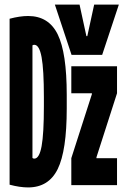

<svg xmlns="http://www.w3.org/2000/svg" viewBox="-20 -810 540 840"><path d="M103 10Q67 10 22 -2V-728Q67 -740 103 -740Q193 -740 232.5 -659.5Q272 -579 272 -395V-335Q272 -151 232.5 -70.5Q193 10 103 10ZM115 -130Q117 -123 121 -119.5Q125 -116 130 -116Q152 -116 162 -170.5Q172 -225 172 -345V-385Q172 -505 162 -559.5Q152 -614 130 -614Q125 -614 121 -611Q117 -608 115 -600L122 -646V-84ZM292 0V-118L382 -398V-402H292V-520H492V-402L402 -122V-118H492V0ZM293 -570 220 -790H328L358 -652H362L392 -790H500L427 -570Z"/></svg>

Font: M PLUS Code Latin
Style: Bold
Weight: 700
Designer: Coji Morishita
Foundry: UNDERFOREST DESIGN
Version: Version 1.002; ttfautohint (v1.8.3)